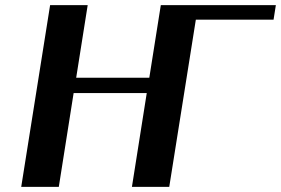

<svg xmlns="http://www.w3.org/2000/svg" viewBox="-20 -731 1099 751"><path d="M63 0H210L268 -367H554L496 0H642L746 -654H1050L1059 -711H609L564 -427H278L323 -711H176Z"/></svg>

Font: Aerodynamic
Style: Obl
Weight: 500
Designer: Google
Version: Version 2.000980; 2014